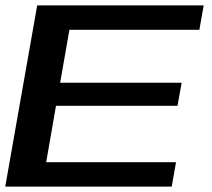

<svg xmlns="http://www.w3.org/2000/svg" viewBox="-22 -695 790 715"><path d="M-2.5 0H617.5L633.5 -91H150L186.5 -301H639L654.5 -387H202L236.5 -584H720.5L736.5 -675H116.5Z"/></svg>

Font: Anybody Expanded Medium
Style: Italic
Weight: 500
Width: 7
Italic angle: -10°
Version: Version 1.113;gftools[0.9.25]